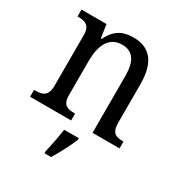

<svg xmlns="http://www.w3.org/2000/svg" viewBox="-179 -671 955 1017"><g transform="rotate(30 298.5 -162.5)"><path d="M25 0H276V-42H271C231 -42 199 -49 199 -109V-320C199 -406 226 -483 310 -483C381 -483 407 -432 407 -346V0H572V-42H567C526 -42 498 -51 498 -114V-350C498 -487 441 -546 344 -546C282 -546 236 -527 200 -455H195L183 -536H30V-494H35C75 -494 108 -485 108 -426V-114C108 -51 74 -42 33 -42H25ZM241 208V221H281C307 179 342 113 358 71V61H269C262 109 251 164 241 208Z"/></g></svg>

Font: Noto Serif Ethiopic SmCn
Style: Regular
Weight: 400
Width: 4
Designer: Monotype Design Team
Foundry: Monotype Imaging Inc.
Version: Version 2.102